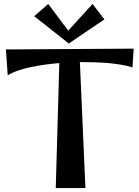

<svg xmlns="http://www.w3.org/2000/svg" viewBox="-20 -949 701 971"><path d="M10 -699 19 -568C72 -603 183 -622 280 -630L262 2H412L384 -635H397C467 -635 583 -631 650 -608L656 -703ZM448 -929 325 -794 224 -929 153 -867 328 -729 508 -851Z"/></svg>

Font: Original Surfer
Style: Regular
Weight: 400
Designer: Astigmatic (AOETI)
Foundry: Astigmatic (AOETI)
Version: Version 1.001